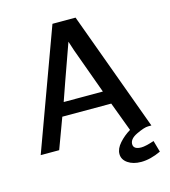

<svg xmlns="http://www.w3.org/2000/svg" viewBox="-127 -800 958 1084"><g transform="rotate(-15 352.0 -257.5)"><path d="M25 0 281 -699H416L672 0H653Q630 0 583 22.5Q536 45 540 79Q544 105 586 105Q610 105 661 88L680 155Q618 184 564 184Q517 184 486.5 163Q456 142 456 109Q456 78 484 46.5Q512 15 549 -7Q498 -141 485 -178H199L133 0ZM228 -256H457Q368 -501 360 -523L348 -560L342 -578Q248 -315 228 -256Z"/></g></svg>

Font: Coval
Style: Medium
Weight: 500
Foundry: Context Ltd
Version: Version 001.000